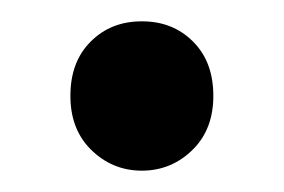

<svg xmlns="http://www.w3.org/2000/svg" viewBox="-20 -376 266 180"><path d="M161 -337C148 -350 132 -356 113 -356C94 -356 78 -350 65 -337C52 -324 46 -307 46 -286C46 -266 52 -249 65 -236C78 -223 94 -216 113 -216C132 -216 148 -223 161 -236C174 -249 180 -266 180 -286C180 -307 174 -324 161 -337Z"/></svg>

Font: Argentum Sans
Style: Regular
Weight: 400
Designer: Julieta Ulanovsky
Foundry: Julieta Ulanovsky
Version: Version 5.001;March 29, 2019;FontCreator 11.5.0.2425 64-bit